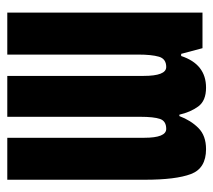

<svg xmlns="http://www.w3.org/2000/svg" viewBox="-50 -550 599 540"><g transform="rotate(90 250.0 -279.5)"><path d="M133 0V-368Q133 -406 139 -426.5Q145 -447 168 -447Q193 -447 193 -383V0H308V-374Q308 -412 314 -429.5Q320 -447 342 -447Q367 -447 367 -385V0H485V-387Q485 -474 469 -516.5Q453 -559 399 -559Q361 -559 339.5 -537.5Q318 -516 306 -484H302Q295 -515 279 -537Q263 -559 226 -559Q160 -559 137 -489H131L115 -549H15V0Z"/></g></svg>

Font: Noto Sans Mono UI Condensed ExtraBold
Style: Regular
Weight: 800
Width: 3
Designer: Monotype Design team
Foundry: Monotype Imaging Inc.
Version: 1.000